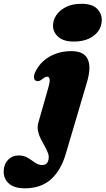

<svg xmlns="http://www.w3.org/2000/svg" viewBox="-140 -755 558 1014"><path d="M319.5 -321.5 207 59Q181.5 145 129 192.2Q76.5 239.5 -9.5 239.5Q-64 239.5 -92.2 215Q-120.5 190.5 -120.5 151Q-120.5 114 -98.2 90Q-76 66 -41 66Q-13.5 66 6.8 78.5Q27 91 44.8 103.8Q62.5 116.5 82.5 116.5Q95.5 116.5 103.8 110.5Q112 104.5 115.5 90.5Q120 73 114 55.2Q108 37.5 97 18.8Q86 0 75.8 -20.2Q65.5 -40.5 60.8 -62.5Q56 -84.5 63 -109L114.5 -289.5Q124.5 -324.5 122 -337.2Q119.5 -350 109.5 -350Q104 -350 98.5 -347.5Q93 -345 84.5 -338Q72.5 -328.5 64.8 -326.8Q57 -325 49.5 -328.5Q40 -333.5 39.2 -347Q38.5 -360.5 49.5 -381.5Q65.5 -412.5 92.8 -435.8Q120 -459 156.5 -472Q193 -485 237 -485Q303 -485 323 -443Q343 -401 319.5 -321.5ZM250 -535.5Q196 -535.5 168 -560Q140 -584.5 140 -620Q140 -649.5 158 -675.8Q176 -702 209.5 -718.5Q243 -735 290 -735Q346.5 -735 372 -709.5Q397.5 -684 397.5 -649.5Q397.5 -617 379.2 -591Q361 -565 328 -550.2Q295 -535.5 250 -535.5Z"/></svg>

Font: Fraunces Wonky
Style: Italic
Weight: 900
Italic angle: -16°
Version: Version 1.000;[b76b70a41]